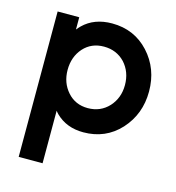

<svg xmlns="http://www.w3.org/2000/svg" viewBox="-106 -603 817 893"><g transform="rotate(15 302.0 -156.0)"><path d="M169 -500V-441Q173 -446 177.5 -451Q182 -456 186 -460Q239 -512 325 -512Q432 -512 502 -436Q572 -360 572 -250Q572 -141 502 -64Q432 12 325 12Q244 12 192 -39Q189 -42 186 -45.5Q183 -49 180 -53V200H65V-500ZM316 -102Q377 -102 417 -145Q456 -188 456 -250Q456 -313 417 -356Q377 -398 316 -398Q256 -398 218 -356Q180 -313 180 -250Q180 -188 218 -145Q256 -102 316 -102Z"/></g></svg>

Font: Unageo
Style: SemiBold
Weight: 600
Designer: Richard Sepsi
Foundry: Richard Sepsi
Version: Version 2.000